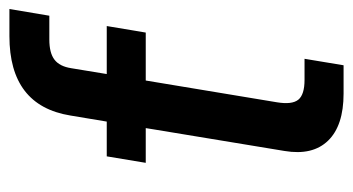

<svg xmlns="http://www.w3.org/2000/svg" viewBox="-195 -573 768 418"><g transform="rotate(-90 189.0 -364.0)"><path d="M194.3 0Q124.5 0 91.8 -33.7Q59.1 -67.4 69.3 -128.4L116.2 -412.6L119.1 -430.7H43.5L57.6 -515.6H133.3L146.5 -594.7Q168 -727.5 319.3 -727.5H378.4L363.8 -640.6H312Q282.7 -640.6 268.1 -629.4Q253.4 -618.2 249.5 -592.8L236.8 -515.6H341.3L327.1 -430.7H222.7L175.3 -145Q169.9 -112.3 180.9 -98.6Q191.9 -85 224.1 -85H270L255.9 0Z"/></g></svg>

Font: Inter Display Medium
Style: Italic
Weight: 500
Italic angle: -9.39999°
Designer: Rasmus Andersson
Foundry: rsms
Version: Version 4.000;git-a52131595